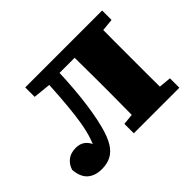

<svg xmlns="http://www.w3.org/2000/svg" viewBox="-114 -683 879 879"><g transform="rotate(-45 325.0 -243.5)"><path d="M108 13Q65 13 39 -9.5Q13 -32 9 -81Q17 -108 38 -124.5Q59 -141 92 -141Q120 -141 138.5 -126Q157 -111 169 -76L157 -75H158L152 -78Q160 -99 167 -118Q174 -137 179 -158Q189 -199 195 -248.5Q201 -298 205.5 -360Q210 -422 213 -500H285Q283 -443 280 -391Q277 -339 272 -292Q267 -245 260 -203Q253 -161 243 -123Q230 -73 211.5 -43Q193 -13 167.5 0Q142 13 108 13ZM124 -439V-500H241V-429H222ZM256 -436V-500H432V-436ZM327 0V-61L426 -71H517L622 -61V0ZM379 0Q380 -31 380 -68Q380 -105 380.5 -144Q381 -183 381 -217V-283Q381 -317 380.5 -356Q380 -395 380 -433Q380 -471 379 -500H563Q563 -471 562.5 -433Q562 -395 562 -356Q562 -317 562 -283V-217Q562 -183 562 -144Q562 -105 562.5 -68Q563 -31 563 0ZM487 -429V-500H622V-439L517 -429Z"/></g></svg>

Font: Source Serif 4 ExtraBold
Style: Regular
Weight: 800
Designer: Frank Grießhammer
Foundry: Adobe Systems Incorporated
Version: Version 4.004;hotconv 1.0.116;makeotfexe 2.5.65601